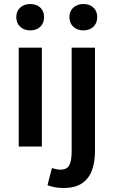

<svg xmlns="http://www.w3.org/2000/svg" viewBox="-20 -728 564 954"><path d="M73 0V-491H188V0ZM130 -577Q100 -577 80.5 -595Q61 -613 61 -643Q61 -673 80.5 -690.5Q100 -708 130 -708Q161 -708 180 -690.5Q199 -673 199 -643Q199 -613 180 -595Q161 -577 130 -577ZM296 206Q270 206 250 202Q230 198 216 192L238 107Q248 110 259 112.5Q270 115 280 115Q313 115 324.5 92.5Q336 70 336 27V-491H452V25Q452 77 437 118Q422 159 388 182.5Q354 206 296 206ZM394 -577Q364 -577 344.5 -595Q325 -613 325 -643Q325 -673 344.5 -690.5Q364 -708 394 -708Q425 -708 444 -690.5Q463 -673 463 -643Q463 -613 444 -595Q425 -577 394 -577Z"/></svg>

Font: Source Sans 3 SemiBold
Style: Regular
Weight: 600
Designer: Paul D. Hunt
Foundry: Adobe
Version: Version 3.046;hotconv 1.0.118;makeotfexe 2.5.65603